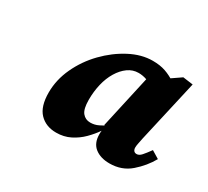

<svg xmlns="http://www.w3.org/2000/svg" viewBox="-83 -888 663 611"><g transform="rotate(30 248.5 -582.5)"><path d="M174 -405Q136 -405 113 -429Q90 -453 90 -504Q90 -551 111 -596Q132 -641 167 -677Q202 -713 244 -735Q286 -757 327 -757Q354 -757 374 -750Q394 -743 412 -731L369 -678Q351 -691 336.5 -696Q322 -701 307 -701Q286 -701 268.5 -688.5Q251 -676 238 -654.5Q225 -633 218.5 -605.5Q212 -578 212 -548Q212 -514 223 -500.5Q234 -487 252 -487Q268 -487 282 -494Q296 -501 309 -509L315 -483H297Q284 -464 266 -446Q248 -428 225 -416.5Q202 -405 174 -405ZM370 -405Q337 -405 316.5 -421Q296 -437 296 -470Q296 -478 297 -484.5Q298 -491 299 -500L295 -503L341 -710L367 -712L437 -760L474 -755L422 -526Q420 -515 418 -506Q416 -497 416 -490Q416 -483 419.5 -478.5Q423 -474 430 -474Q439 -474 447.5 -483.5Q456 -493 469 -511L497 -494Q478 -460 446.5 -432.5Q415 -405 370 -405Z"/></g></svg>

Font: Source Serif 4 Black
Style: Italic
Weight: 900
Italic angle: -12°
Designer: Frank Grießhammer
Foundry: Adobe Systems Incorporated
Version: Version 4.004;hotconv 1.0.116;makeotfexe 2.5.65601